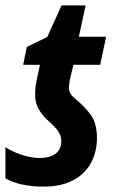

<svg xmlns="http://www.w3.org/2000/svg" viewBox="-34 -681 433 711"><path d="M128 10Q82 10 46.5 2Q11 -6 -14 -21V-136Q12 -119 47 -107.5Q82 -96 113 -96Q151 -96 172 -112Q193 -128 193 -159Q193 -178 181 -195.5Q169 -213 140 -238Q121 -256 108.5 -278Q96 -300 96 -331Q96 -360 105 -399L114 -441H52L65 -507L141 -544L194 -661H283L258 -545H359L337 -441H238L225 -388Q224 -380 222.5 -371Q221 -362 221 -355Q221 -336 241 -318Q281 -286 303 -254.5Q325 -223 325 -170Q325 -119 303 -78Q281 -37 237 -13.5Q193 10 128 10Z"/></svg>

Font: Noto Sans Condensed
Style: Bold Italic
Weight: 700
Width: 3
Italic angle: -12°
Designer: Monotype Design Team
Foundry: Monotype Imaging Inc.
Version: Version 2.013; ttfautohint (v1.8.4.7-5d5b)